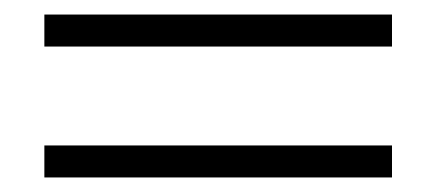

<svg xmlns="http://www.w3.org/2000/svg" viewBox="-20 -462 600 264"><path d="M41 -398H519V-442H41ZM41 -218H519V-262H41Z"/></svg>

Font: Hedvig Letters Serif 24pt
Style: Regular
Weight: 400
Designer: Alexander Örn & Tor Weibull
Foundry: Kanon Foundry
Version: Version 1.000